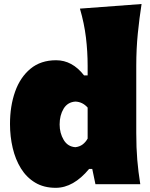

<svg xmlns="http://www.w3.org/2000/svg" viewBox="-20 -899 732 937"><path d="M252 17.6Q193.8 17.6 151.6 -7.8Q109.4 -33.2 82.3 -76.9Q55.2 -120.6 42 -176.8Q28.8 -232.9 28.8 -293.9Q28.8 -381.3 53.7 -451.7Q78.6 -522 128.7 -563.5Q178.7 -605 253.9 -605Q332.5 -605 390.1 -531.2H407.7V-577.6Q407.7 -647.5 399.4 -716.1Q391.1 -784.7 370.1 -856.9L670.9 -879.4Q660.2 -811.5 652.6 -736.1Q645 -660.6 645 -577.6V-250.5Q645 -177.2 649.9 -119.1Q654.8 -61 664.6 0H445.8L430.2 -74.7H415Q338.4 17.6 252 17.6ZM348.1 -180.7Q368.7 -183.1 383.3 -194.1Q397.9 -205.1 407.7 -222.7V-374Q382.8 -401.9 348.1 -403.3Q310.1 -400.9 290.5 -368.7Q271 -336.4 271 -291.5Q271 -249.5 290.8 -216.3Q310.5 -183.1 348.1 -180.7Z"/></svg>

Font: Pinar-DS3-FD Black
Style: Regular
Weight: 900
Designer: Amin Abedi
Version: Version 3.000